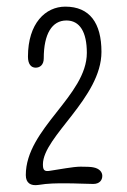

<svg xmlns="http://www.w3.org/2000/svg" viewBox="-20 -884 378 570"><path d="M281.2 -730C281.2 -815.4 246.6 -864.3 173.8 -864.3C115.2 -864.3 63 -814.9 63 -715.8C63 -694.3 71.8 -683.1 85.9 -683.1C98.1 -683.1 109.9 -690.9 109.9 -710.9C109.9 -783.2 134.3 -823.2 177.2 -823.2C216.8 -823.2 237.8 -789.1 237.8 -727.1C237.8 -599.6 56.6 -502.4 56.6 -364.3C56.6 -340.8 70.8 -331.5 94.2 -335C122.1 -339.8 149.9 -339.8 172.4 -339.8C207.5 -339.8 235.8 -337.9 256.8 -337.9C275.4 -337.9 283.7 -349.1 283.7 -361.8C283.7 -373 275.4 -383.8 256.8 -387.2C250.5 -388.7 234.9 -389.2 219.2 -389.2C196.8 -389.2 155.8 -380.9 128.4 -377C111.3 -374 107.4 -379.4 107.4 -396C107.4 -478.5 281.2 -593.3 281.2 -730Z"/></svg>

Font: Pompiere 
Style: Regular
Weight: 400
Designer: Karolina Lach
Foundry: Sorkin Type Co.
Version: Version 1.001